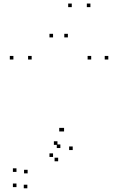

<svg xmlns="http://www.w3.org/2000/svg" viewBox="-20 -836 660 1072"><path d="M317 -9.5V-29.5H297V-9.5ZM300.8 -27.2V-47.2H280.8V-27.2ZM276.2 40.3V20.3H256.2V40.3ZM134.3 132V112H114.3V132ZM72 123.8V103.8H52V123.8ZM72 208.7V188.7H52V208.7ZM132.7 215.3V195.3H112.7V215.3ZM386 1.8V-18.2H366V1.8ZM584.7 -503.7V-523.7H564.7V-503.7ZM489.2 -503.7V-523.7H469.2V-503.7ZM337.7 -102V-122H317.7V-102ZM330.7 -102V-122H310.7V-102ZM156.8 -503.7V-523.7H136.8V-503.7ZM54.8 -503.7V-523.7H34.8V-503.7ZM304.7 64.5V44.5H284.7V64.5ZM380.7 -796.2V-816.2H360.7V-796.2ZM484.8 -796.2V-816.2H464.8V-796.2ZM359 -627.2V-647.2H339V-627.2ZM276.2 -627.2V-647.2H256.2V-627.2Z"/></svg>

Font: Monaspace Neon Dots Var
Style: Regular
Weight: 400
Designer: Riley Cran and the Lettermatic Team
Version: Version 1.100 (Monaspace Neon Dots)